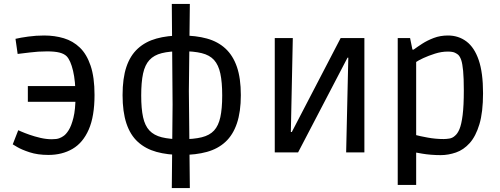

<svg xmlns="http://www.w3.org/2000/svg" viewBox="-20 -777 2550 979"><path d="M382 -258H122V-338H382ZM227 13Q172 13 131 -0.5Q90 -14 67.5 -27.5Q45 -41 45 -41L73 -113Q73 -113 89 -106Q105 -99 130.5 -90Q156 -81 186 -74Q216 -67 244 -67Q269 -67 282 -72Q295 -77 303 -83Q316 -91 330 -113Q344 -135 354.5 -177Q365 -219 365 -288Q365 -363 352.5 -416Q340 -469 320 -490Q307 -503 283 -509Q259 -515 220 -515Q174 -515 132.5 -509.5Q91 -504 70 -502L59 -579Q84 -585 124 -590.5Q164 -596 205 -596Q259 -596 305.5 -582Q352 -568 387 -534.5Q422 -501 442 -442Q462 -383 462 -293Q462 -184 432.5 -116.5Q403 -49 350 -18Q297 13 227 13Z M906 13Q834 13 778 -2.5Q722 -18 683 -53.5Q644 -89 624.5 -148Q605 -207 605 -292Q605 -378 624.5 -436Q644 -494 683 -529.5Q722 -565 778 -580.5Q834 -596 906 -596Q979 -596 1035 -580.5Q1091 -565 1129.5 -529.5Q1168 -494 1188 -436Q1208 -378 1208 -292Q1208 -207 1188 -148Q1168 -89 1129.5 -53.5Q1091 -18 1035 -2.5Q979 13 906 13ZM906 -67Q968 -67 1008.5 -77Q1049 -87 1071.5 -111.5Q1094 -136 1103.5 -179.5Q1113 -223 1113 -290Q1113 -358 1103.5 -402Q1094 -446 1071.5 -471Q1049 -496 1008.5 -506Q968 -516 906 -516Q845 -516 805 -506Q765 -496 742 -471Q719 -446 709.5 -402Q700 -358 700 -290Q700 -223 709.5 -179.5Q719 -136 742 -111.5Q765 -87 805 -77Q845 -67 906 -67ZM856 182 860 -244 856 -757H948L943 -313L948 182Z M1381 0V-583H1473L1463 -104H1468L1717 -583H1838V0H1745L1756 -483H1752L1500 0Z M2008 166V-583H2071L2083 -524H2089Q2108 -538 2133.5 -554.5Q2159 -571 2192 -583.5Q2225 -596 2264 -596Q2318 -596 2358.5 -565.5Q2399 -535 2421 -470.5Q2443 -406 2443 -302Q2443 -205 2424.5 -143.5Q2406 -82 2375 -47.5Q2344 -13 2305 0.5Q2266 14 2227 14Q2203 14 2178 12Q2153 10 2133 6.5Q2113 3 2102 1V166ZM2242 -68Q2255 -68 2271 -70.5Q2287 -73 2299 -84Q2313 -95 2323 -119Q2333 -143 2339 -190.5Q2345 -238 2345 -316Q2345 -379 2341.5 -415.5Q2338 -452 2332 -470Q2326 -488 2317 -497Q2312 -502 2300 -508Q2288 -514 2263 -514Q2231 -514 2198 -503.5Q2165 -493 2139 -481Q2113 -469 2102 -461V-88Q2120 -83 2160.5 -75.5Q2201 -68 2242 -68Z"/></svg>

Font: Ruda Medium
Style: Regular
Weight: 500
Version: Version 2.001